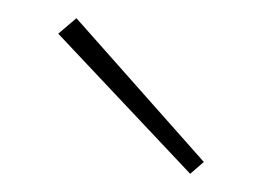

<svg xmlns="http://www.w3.org/2000/svg" viewBox="-20 -703 283 211"><path d="M44 -666 64 -683 204 -525 189 -512Z"/></svg>

Font: Ysabeau SC Extralight
Style: Regular
Weight: 200
Designer: Christian Thalmann (Catharsis Fonts)
Version: Version 0.003